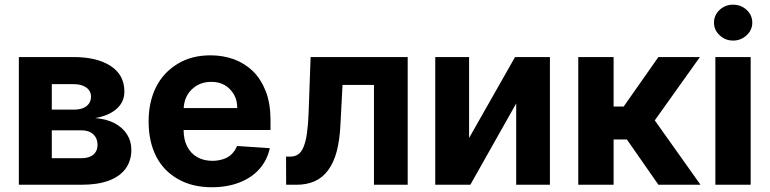

<svg xmlns="http://www.w3.org/2000/svg" viewBox="-20 -789 3287 820"><path d="M328.6 0H60.5V-545.4H293Q394 -545.4 452.6 -507.3Q511.2 -469.2 511.2 -397.9Q511.2 -353.5 478 -324.2Q445.3 -294.9 386.2 -284.7Q434.6 -281.2 470.2 -262.2Q504.4 -244.1 522.9 -214.4Q541 -185.5 541 -148.9Q541 -103 516.6 -68.8Q491.2 -34.7 444.8 -17.6Q397.5 0 328.6 0ZM201.2 -232.4V-113.3H328.6Q360.4 -113.3 378.4 -128.4Q396.5 -143.6 396.5 -169.9Q396.5 -198.2 378.4 -215.3Q359.9 -232.4 328.6 -232.4ZM201.2 -429.7V-320.8H296.4Q317.9 -320.8 335.4 -327.6Q351.1 -334 359.9 -346.7Q368.7 -359.4 368.7 -376Q368.7 -400.9 348.1 -415.5Q328.1 -429.7 293 -429.7Z M885.3 10.7Q801.3 10.7 740.7 -23.9Q678.2 -59.1 647 -121.1Q614.7 -184.1 614.7 -270Q614.7 -354.5 647 -418Q678.2 -480 739.7 -517.1Q798.8 -552.7 878.9 -552.7Q932.6 -552.7 980 -535.6Q1026.9 -517.6 1061.5 -483.9Q1095.7 -449.2 1115.7 -397.5Q1135.3 -346.2 1135.3 -275.4V-233.9H674.8V-327.6H993.2Q993.2 -361.8 979 -385.7Q963.9 -411.1 939.9 -425.3Q916 -439.5 881.3 -439.5Q847.7 -439.5 820.8 -423.8Q793.5 -407.2 779.3 -381.8Q765.1 -356 764.2 -322.8V-233.9Q764.2 -192.4 779.3 -163.6Q793.9 -134.3 821.8 -118.2Q849.6 -102.1 887.7 -102.1Q910.6 -102.1 933.6 -109.4Q955.1 -116.2 969.7 -130.9Q984.4 -145.5 992.2 -165.5L1132.3 -156.2Q1121.6 -106 1088.9 -68.4Q1056.2 -30.8 1004.4 -10.3Q951.2 10.7 885.3 10.7Z M1247.6 0H1202.1L1201.7 -120.1H1219.7Q1238.8 -120.1 1252.9 -129.4Q1266.6 -138.2 1275.9 -160.2Q1286.1 -184.6 1290.5 -216.8Q1296.4 -258.3 1297.9 -304.2L1306.6 -545.4H1721.2V0H1577.1V-426.3H1442.9L1434.1 -259.8Q1431.2 -191.9 1418 -142.1Q1405.3 -94.2 1380.9 -61.5Q1357.4 -29.8 1324.2 -15.1Q1290 0 1247.6 0Z M1983.4 -545.4V-199.7L2179.7 -545.4H2328.6V0H2184.6V-347.2L1988.8 0H1838.9V-545.4Z M2600.6 0H2449.7V-545.4H2600.6V-334H2643.6L2792 -545.4H2969.2L2776.4 -274.9L2971.7 0H2792L2657.2 -193.4H2600.6Z M3186 0H3035.2V-545.4H3186ZM3110.8 -615.7Q3077.6 -615.7 3053.2 -638.7Q3029.3 -661.1 3029.3 -692.4Q3029.3 -724.1 3053.2 -746.6Q3077.1 -769 3110.8 -769Q3145 -769 3168.9 -746.6Q3192.9 -724.1 3192.9 -692.4Q3192.9 -661.1 3168.9 -638.7Q3144.5 -615.7 3110.8 -615.7Z"/></svg>

Font: My Font
Style: Bold
Weight: 500
Designer: Rasmus Andersson
Foundry: rsms
Version: Version 0.001